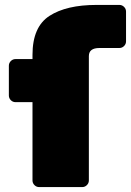

<svg xmlns="http://www.w3.org/2000/svg" viewBox="-20 -760 532 780"><path d="M314 0H139Q128 0 120 -8Q112 -16 112 -27V-345H43Q32 -345 24 -353Q16 -361 16 -372V-493Q16 -504 24 -512Q32 -520 43 -520H112V-537Q112 -651 181 -695.5Q250 -740 372 -740H465Q476 -740 484 -732Q492 -724 492 -713V-592Q492 -581 484 -573Q476 -565 465 -565H384Q341 -565 341 -532V-27Q341 -16 333 -8Q325 0 314 0Z"/></svg>

Font: Rubik
Style: Regular
Weight: 900
Designer: Hubert & Fischer
Foundry: Hubert & Fischer
Version: Version 1.100